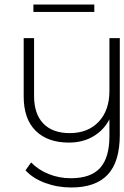

<svg xmlns="http://www.w3.org/2000/svg" viewBox="-20 -649 551 851"><path d="M511 -480V-52Q511 68 457.5 125Q404 182 296 182Q235 182 180.5 162Q126 142 93 106L118 71Q150 104 196 122.5Q242 141 294 141Q382 141 423.5 95.5Q465 50 465 -46V-120Q440 -72 393.5 -44.5Q347 -17 285 -17Q191 -17 138 -69.5Q85 -122 85 -221V-480H131V-224Q131 -144 172 -101.5Q213 -59 289 -59Q370 -59 417.5 -109.5Q465 -160 465 -246V-480ZM128 -629H398V-596H128Z"/></svg>

Font: Montserrat Ace
Style: Light
Weight: 300
Designer: Julieta Ulanovsky
Foundry: Julieta Ulanovsky
Version: Version 1